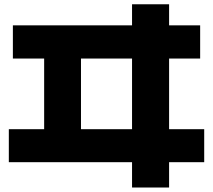

<svg xmlns="http://www.w3.org/2000/svg" viewBox="-20 -794 978 881"><path d="M585.9 66.4H755.9V-49.8H917V-201.2H755.9V-525.4H898.4V-677.7H755.9V-774.4H585.9V-677.7H39.1V-525.4H182.6V-201.2H20.5V-49.8H585.9ZM351.6 -201.2V-525.4H585.9V-201.2Z"/></svg>

Font: Pretendard Black
Style: Regular
Weight: 900
Designer: Base glyphs from Inter by Rasmus Andersson; Hangeul glyphs from Noto Sans CJK(Source Han Sans) by Jang Soo-young and Kan
Foundry: Kil Hyung-jin
Version: Version 1.309;Glyphs 3.2 (3225)